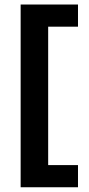

<svg xmlns="http://www.w3.org/2000/svg" viewBox="-20 -668 390 837"><path d="M70 148.3H320V51.7H190V-551.7H320V-648.3H70Z"/></svg>

Font: Familjen Grotesk GF
Style: Bold
Weight: 700
Designer: Anders Wikstroem, Jonas Baeckman, Matilda Gysing, Kristian Moeller
Foundry: Familjen STHLM AB
Version: Version 2.000; Beta; Release 4; Build 6